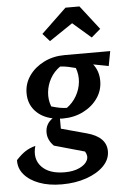

<svg xmlns="http://www.w3.org/2000/svg" viewBox="-101 -783 670 1026"><g transform="rotate(-5 234.5 -269.5)"><path d="M223 -150Q216 -150 209 -151V-97L345 -60Q449 -32 449 45Q449 89 414.5 124Q380 159 321 179.5Q262 200 189 200Q120 200 68 180.5Q16 161 -12.5 127Q-41 93 -39 50Q-12 21 11 6Q34 -9 65 -17Q46 51 86 94Q126 137 210 137Q256 137 288.5 122Q321 107 332 84Q343 61 327 36L164 -10Q131 -43 131 -83Q131 -129 170 -156Q112 -168 77.5 -206.5Q43 -245 43 -301Q43 -353 72.5 -395Q102 -437 152 -462Q202 -487 264 -487H508L493 -408L411 -424Q441 -386 441 -333Q441 -282 412 -240.5Q383 -199 334 -174.5Q285 -150 223 -150ZM251 -205Q283 -228 303 -263Q323 -298 327 -337Q331 -376 317 -413Q298 -418 277.5 -422.5Q257 -427 234 -428Q201 -405 181.5 -370.5Q162 -336 158 -296.5Q154 -257 168 -220Q195 -212 214.5 -208.5Q234 -205 251 -205ZM365 -739 465 -610 416 -568 318 -653 192 -568 155 -610 290 -739Z"/></g></svg>

Font: Piazzolla SemiBold
Style: Italic
Weight: 600
Italic angle: -11.3°
Designer: Juan Pablo del Peral
Foundry: Huerta Tipografica
Version: Version 1.330